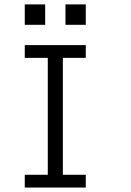

<svg xmlns="http://www.w3.org/2000/svg" viewBox="-20 -839 586 859"><path d="M363.8 0H90.8V-57.1H193.8V-580.1H90.8V-637.2H363.8V-580.1H261.2V-57.1H363.8ZM363.8 -728H272.9V-819.3H363.8ZM182.1 -728H90.8V-819.3H182.1Z"/></svg>

Font: Anonymous Pro
Style: Regular
Weight: 400
Monospace: yes
Designer: Mark Simonson
Version: Version 1.002